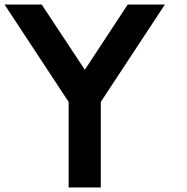

<svg xmlns="http://www.w3.org/2000/svg" viewBox="-20 -821 818 842"><path d="M352 -515 163 -801H0L281 -374V1H422V-374L703 -801H540Z"/></svg>

Font: MintSans
Style: Bold
Weight: 700
Version: Version 2.0